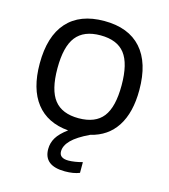

<svg xmlns="http://www.w3.org/2000/svg" viewBox="-112 -639 818 931"><g transform="rotate(15 297.0 -173.0)"><path d="M300 204Q194 204 194 120Q194 89 210 62.5Q226 36 264 8Q158 -1 102.5 -72Q47 -143 47 -270Q47 -407 111 -478.5Q175 -550 297 -550Q419 -550 483 -478.5Q547 -407 547 -270Q547 -157 502.5 -88Q458 -19 373 1Q312 30 284.5 58Q257 86 257 115Q257 149 303 149Q317 149 336.5 146Q356 143 373 138V192Q343 204 300 204ZM297 -62Q381 -62 419.5 -111.5Q458 -161 458 -270Q458 -379 419.5 -428.5Q381 -478 297 -478Q214 -478 175 -428.5Q136 -379 136 -270Q136 -161 175 -111.5Q214 -62 297 -62Z"/></g></svg>

Font: Encode Sans
Style: Regular
Weight: 400
Designer: Pablo Impallari, Andres Torresi
Foundry: Pablo Impallari, Andres Torresi
Version: Version 1.000; ttfautohint (v1.00) -l 8 -r 50 -G 200 -x 14 -